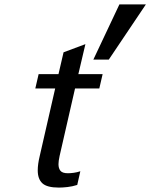

<svg xmlns="http://www.w3.org/2000/svg" viewBox="-20 -836 681 870"><path d="M250 -129Q245 -106 245 -92Q245 -73 254 -62Q263 -51 288 -51Q299 -51 314 -53Q329 -55 344 -60L330 2Q308 9 286 11.5Q264 14 247 14Q193 14 172 -5.5Q151 -25 151 -64Q151 -92 160 -129L230 -435H140L155 -500H245L268 -599L367 -636L335 -500H445L430 -435H320ZM473 -566H403L521 -816H641Z"/></svg>

Font: Perun
Style: Italic
Weight: 400
Italic angle: -12°
Foundry: Copyright (c) Stefan Peev, Context Ltd, 2016
Version: Version 1.027